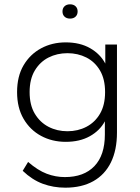

<svg xmlns="http://www.w3.org/2000/svg" viewBox="-20 -676 648 888"><path d="M282 192Q227 192 178 174Q129 156 85 114L110 73Q155 112 196 127.5Q237 143 280 143Q368 143 416.5 92.5Q465 42 465 -54V-115Q442 -72 395.5 -46Q349 -20 284 -20Q221 -20 170 -47.5Q119 -75 89 -126.5Q59 -178 59 -250Q59 -323 89 -374Q119 -425 170 -452.5Q221 -480 284 -480Q350 -480 397 -453Q444 -426 467 -382V-470H521V-63Q521 18 493 75Q465 132 411.5 162Q358 192 282 192ZM292 -69Q340 -69 379.5 -89.5Q419 -110 442.5 -150Q466 -190 466 -250Q466 -310 442.5 -350Q419 -390 379.5 -410Q340 -430 292 -430Q244 -430 204.5 -410Q165 -390 141 -350Q117 -310 117 -250Q117 -190 141 -150Q165 -110 204.5 -89.5Q244 -69 292 -69ZM304 -590Q288 -590 278.5 -599Q269 -608 269 -623Q269 -638 278.5 -647Q288 -656 304 -656Q320 -656 329.5 -647Q339 -638 339 -623Q339 -608 329.5 -599Q320 -590 304 -590Z"/></svg>

Font: Gantari Light
Style: Regular
Weight: 300
Designer: Anugrah Pasau
Foundry: Lafontype
Version: Version 1.000; ttfautohint (v1.8.3)